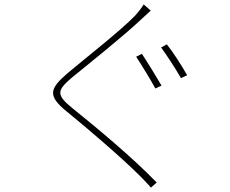

<svg xmlns="http://www.w3.org/2000/svg" viewBox="-20 -803 1040 870"><path d="M623 -559 597 -546C622 -508 663 -441 684 -402L712 -415C690 -453 647 -523 623 -559ZM736 -602 710 -588C737 -551 776 -491 800 -449L828 -462C804 -505 762 -570 736 -602ZM663 -755 631 -783C624 -770 605 -746 594 -734C526 -663 360 -534 287 -472C207 -403 192 -371 282 -298C377 -221 533 -87 614 -6C633 13 650 31 664 47L690 24C580 -90 416 -226 309 -312C234 -373 237 -392 304 -450C385 -516 541 -641 613 -709C623 -718 652 -745 663 -755Z"/></svg>

Font: Harano Aji Gothic K1 ExtraLight
Style: Regular
Weight: 250
Foundry: Masamichi Hosoda
Version: HaranoAjiGothicK1-ExtraLight version 20230610;ttx 4.39.4